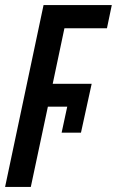

<svg xmlns="http://www.w3.org/2000/svg" viewBox="-21 -734 459 754"><path d="M-1 0H100L167 -315H243L221 -213H297L339 -405H186L232 -623H399L418 -714H150Z"/></svg>

Font: Noto Sans UI Condensed Medium
Style: Italic
Weight: 500
Width: 3
Italic angle: -12°
Designer: Monotype Design Team
Foundry: Monotype Imaging Inc.
Version: Version 1.901